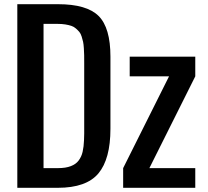

<svg xmlns="http://www.w3.org/2000/svg" viewBox="-20 -895 992 915"><path d="M506.3 -281.2Q506.3 -137.2 449 -68.6Q391.6 0 255.4 0H62.5V-875H256.3Q393.6 -875 450 -818.8Q506.3 -762.7 506.3 -625ZM381.3 -593.8Q381.3 -617.7 381.1 -631.8Q380.9 -646 379.6 -665.3Q378.4 -684.6 376 -695.8Q373.5 -707 369.1 -720.9Q364.7 -734.9 358.2 -742.7Q351.6 -750.5 342 -759Q332.5 -767.6 320.1 -771.7Q307.6 -775.9 291 -778.6Q274.4 -781.2 253.9 -781.2H187.5V-93.8H256.3Q274.9 -93.8 290.3 -96.2Q305.7 -98.6 317.6 -103.3Q329.6 -107.9 338.9 -114.5Q348.1 -121.1 354.7 -129.9Q361.3 -138.7 366.2 -149.2Q371.1 -159.7 373.8 -171.9Q376.5 -184.1 378.2 -198Q379.9 -211.9 380.4 -227.1Q380.9 -242.2 381.3 -258.8Q381.8 -275.4 381.3 -293.5Q381.3 -297.4 381.3 -299.8Q381.3 -302.2 381.3 -305.9Q381.3 -309.6 381.3 -312.5ZM785.6 -531.2H598.1V-625H910.6V-531.2L691.9 -93.8H910.6V0H566.9V-93.8Z"/></svg>

Font: OswaldRegular
Style: Regular
Weight: 400
Designer: vernon adams
Foundry: vernon adams
Version: Version 1.000